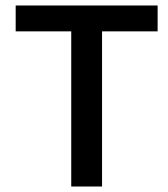

<svg xmlns="http://www.w3.org/2000/svg" viewBox="-20 -678 610 698"><path d="M239 -564H37V-658H553V-564H351V0H239Z"/></svg>

Font: Codetta
Style: Bold
Weight: 700
Designer: Ulrich Proeller
Foundry: PROSA GmbH
Version: Version 2.00;September 29, 2018;FontCreator 11.5.0.2427 64-b